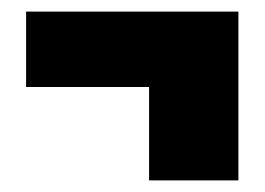

<svg xmlns="http://www.w3.org/2000/svg" viewBox="-20 -426 456 331"><path d="M237 -115H391V-406H25V-276H237Z"/></svg>

Font: Secuela Black
Style: Regular
Weight: 900
Designer: Fernando Haro
Foundry: deFharo
Version: Version 1.704